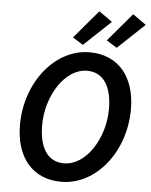

<svg xmlns="http://www.w3.org/2000/svg" viewBox="-59 -930 778 990"><g transform="rotate(5 329.5 -434.5)"><path d="M295 12C477 12 621 -174 621 -391C621 -560 532 -666 384 -666C203 -666 58 -480 58 -263C58 -93 147 12 295 12ZM301 -84C214 -84 172 -157 172 -271C172 -423 265 -570 379 -570C465 -570 508 -497 508 -383C508 -231 415 -84 301 -84ZM345 -701 484 -832 415 -881 291 -735ZM520 -701 659 -832 590 -881 466 -735Z"/></g></svg>

Font: Source Sans Pro Semibold
Style: Italic
Weight: 600
Italic angle: -11°
Designer: Paul D. Hunt
Foundry: Adobe Systems Incorporated
Version: Version 3.006;hotconv 1.0.111;makeotfexe 2.5.65597